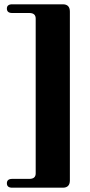

<svg xmlns="http://www.w3.org/2000/svg" viewBox="-20 -752 420 893"><path d="M146 54.5V-665.5Q146 -691.5 116.5 -691.5H37Q12 -691.5 12 -712Q12 -732 37 -732H272Q305 -732 305 -698V87Q305 121 272 121H37Q12 121 12 100.5Q12 80 37 80H116.5Q146 80 146 54.5Z"/></svg>

Font: Fraunces 72pt Black
Style: Regular
Weight: 900
Version: Version 1.000;[0bf87f6ff]